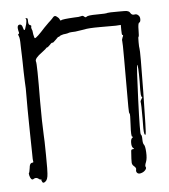

<svg xmlns="http://www.w3.org/2000/svg" viewBox="-42 -771 502 569"><g transform="rotate(-5 208.5 -486.5)"><path d="M348 -727Q362 -727 365 -720Q369 -713 376 -714Q383 -716 388 -711Q393 -707 393 -699Q393 -691 389 -689Q385 -688 385 -667Q385 -647 383 -647Q382 -647 382 -631.5Q382 -616 383 -613Q385 -607 383 -483Q381 -359 379 -357Q376 -355 375 -361Q373 -369 374 -404Q374 -450 373 -452Q371 -456 376 -463Q380 -469 378 -469Q376 -468 375 -476Q374 -485 375 -515Q375 -565 372 -565Q370 -563 366 -462Q362 -359 365 -358Q368 -356 368 -344Q368 -332 371 -328Q375 -324 376 -305Q377 -286 373 -276Q368 -264 371 -261Q373 -257 368 -251.5Q363 -246 355 -244Q348 -242 344 -246Q340 -250 342 -257Q343 -261 336 -267Q331 -271 330.5 -277.5Q330 -284 332 -311Q332 -317 337 -317Q344 -317 339 -320Q334 -324 334 -336Q334 -348 339 -351Q343 -354 339 -354Q335 -354 337 -389Q339 -423 337 -423Q335 -423 335 -443V-501V-586Q335 -636 334 -639Q333 -643 336 -650Q340 -657 336 -657Q334 -657 334 -672V-687L319 -686H271Q237 -686 225 -683Q224 -683 198 -679Q195 -679 187.5 -678.5Q180 -678 178 -677Q176 -676 170 -675Q164 -674 162 -674Q153 -672 150 -669Q147 -666 147 -668Q147 -669 145 -667Q143 -665 138 -660Q129 -651 128 -652Q126 -654 119 -646Q111 -638 111 -640L109 -639Q107 -636 95 -627Q71 -610 74 -601Q77 -596 76 -482Q76 -420 78 -381Q79 -371 79.5 -322Q80 -273 79 -267Q78 -249 71 -244Q63 -237 60 -247Q58 -251 61 -252Q56 -250 53 -253Q45 -260 37 -255Q34 -252 30 -255Q27 -258 25 -265.5Q23 -273 25 -274Q26 -275 28 -288Q29 -302 36 -303Q42 -303 40 -307Q39 -309 39 -332Q39 -338 38.5 -359.5Q38 -381 38 -388Q38 -394 37.5 -421Q37 -448 37 -462V-524Q37 -526 36 -544Q35 -562 35 -574Q35 -586 34.5 -603Q34 -620 34 -622Q34 -625 33.5 -636Q33 -647 33 -653Q33 -674 30 -680Q27 -687 30 -687Q33 -687 30 -696Q26 -714 36 -714Q42 -714 44 -705Q48 -687 53 -708Q55 -713 56 -721Q57 -728 54 -732H55Q59 -730 60 -730Q61 -730 61 -721Q61 -711 66 -710Q71 -708 69 -705Q68 -702 70 -697Q72 -693 72 -690Q72 -687 73 -682Q74 -677 75 -673.5Q76 -670 77 -670Q82 -670 108 -699L122 -713Q124 -715 127 -717.5Q130 -720 132.5 -723Q135 -726 136 -727Q141 -733 147 -728Q153 -724 155 -719Q157 -714 159 -716Q162 -719 199 -721Q213 -721 219 -723Q224 -725 228 -721Q232 -717 235 -720Q239 -724 266 -724Q294 -724 298 -726Q300 -727 331 -727Z"/></g></svg>

Font: Strokes
Style: Regular
Weight: 400
Version: Version 1.0